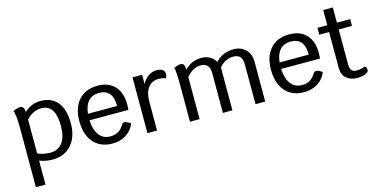

<svg xmlns="http://www.w3.org/2000/svg" viewBox="-85 -1154 3612 1831"><g transform="rotate(-15 1720.5 -238.5)"><path d="M562 -279Q562 -192 531 -126.5Q500 -61 442.5 -25.5Q385 10 308 10Q239 10 177 -14V223H82V-355Q82 -500 63 -533Q82 -543 102 -548.5Q122 -554 137 -554Q170 -554 176 -495Q243 -560 336 -560Q446 -560 504 -488Q562 -416 562 -279ZM464 -279Q464 -386 429.5 -438.5Q395 -491 325 -491Q284 -491 245 -472Q206 -453 177 -420V-85Q203 -73 235.5 -66Q268 -59 301 -59Q379 -59 421.5 -116Q464 -173 464 -279Z M1125 -261H741Q745 -166 785 -113.5Q825 -61 895 -61Q942 -61 973.5 -80Q1005 -99 1035 -146Q1043 -157 1057 -157Q1080 -157 1117 -130Q1091 -64 1033 -27Q975 10 895 10Q818 10 761.5 -24.5Q705 -59 675 -123.5Q645 -188 645 -276Q645 -409 712.5 -484.5Q780 -560 899 -560Q1008 -560 1068 -495Q1128 -430 1128 -313Q1128 -293 1125 -261ZM1031 -325Q1031 -490 896 -490Q829 -490 790 -448Q751 -406 743 -325Z M1560 -498Q1560 -474 1547 -459Q1521 -472 1479 -472Q1413 -472 1375.5 -423.5Q1338 -375 1338 -290V0H1243V-550H1338V-458Q1360 -503 1398.5 -530Q1437 -557 1481 -557Q1560 -557 1560 -498Z M2406 -392V0H2310V-389Q2310 -444 2288.5 -468.5Q2267 -493 2218 -493Q2144 -493 2081 -424Q2082 -417 2082 -404V0H1988V-399Q1988 -444 1965 -468.5Q1942 -493 1900 -493Q1863 -493 1828.5 -474.5Q1794 -456 1758 -417V0H1663V-360Q1663 -505 1651 -535Q1668 -543 1686.5 -548.5Q1705 -554 1719 -554Q1739 -554 1748 -538.5Q1757 -523 1758 -489Q1795 -526 1835 -543Q1875 -560 1926 -560Q1972 -560 2008 -539.5Q2044 -519 2063 -483Q2100 -523 2143.5 -541.5Q2187 -560 2242 -560Q2316 -560 2361 -514Q2406 -468 2406 -392Z M3017 -261H2633Q2637 -166 2677 -113.5Q2717 -61 2787 -61Q2834 -61 2865.5 -80Q2897 -99 2927 -146Q2935 -157 2949 -157Q2972 -157 3009 -130Q2983 -64 2925 -27Q2867 10 2787 10Q2710 10 2653.5 -24.5Q2597 -59 2567 -123.5Q2537 -188 2537 -276Q2537 -409 2604.5 -484.5Q2672 -560 2791 -560Q2900 -560 2960 -495Q3020 -430 3020 -313Q3020 -293 3017 -261ZM2923 -325Q2923 -490 2788 -490Q2721 -490 2682 -448Q2643 -406 2635 -325Z M3427 -42Q3427 -22 3412 -13Q3397 -2 3370.5 4Q3344 10 3313 10Q3246 10 3206 -26.5Q3166 -63 3166 -124V-483H3069V-550H3166V-700H3261V-550H3392V-483H3261V-137Q3261 -97 3277 -78.5Q3293 -60 3326 -60Q3366 -60 3409 -77Q3417 -73 3422 -63.5Q3427 -54 3427 -42Z"/></g></svg>

Font: Krub Medium
Style: Regular
Weight: 500
Designer: Ekaluck Peanpanawate
Foundry: Cadson Demak Co.,Ltd.
Version: Version 1.000; ttfautohint (v1.6)